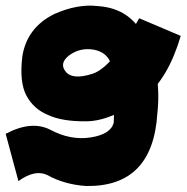

<svg xmlns="http://www.w3.org/2000/svg" viewBox="-34 -529 651 670"><path d="M596.7 -403.8Q553.2 -255.9 471.2 -189.9Q355 -106.9 268.6 -105.7Q182.1 -104.5 132.3 -128.4Q83 -148.9 58.1 -195.6Q33.2 -242.2 43.9 -332Q59.6 -432.6 155.3 -480Q236.3 -516.1 307.1 -507.8Q427.7 -500 475.1 -387.7Q530.3 -271.5 515.1 -133.8Q499.5 123.5 267.1 120.1Q190.9 115.2 130.4 81.5Q87.4 61.5 30.3 103L-14.2 -62Q75.2 -109.4 140.6 -76.7Q211.4 -38.6 281.7 -49.3Q352.1 -60.1 362.8 -100.6Q368.2 -202.6 350.6 -313.5Q335 -347.7 293.9 -355.5Q245.1 -364.3 205.6 -334.5Q171.9 -307.1 195.8 -278.3Q219.7 -249.5 288.6 -271.5Q357.4 -293.5 451.7 -465.3Z"/></svg>

Font: Lapsus Pro (theguybrush.com)
Style: Bold
Weight: 700
Designer: Jose Roses
Version: Version 1.00 February 9, 2018, initial release